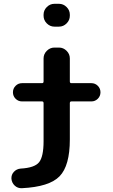

<svg xmlns="http://www.w3.org/2000/svg" viewBox="-20 -770 596 1009"><path d="M88 116Q162 112 185.5 82.5Q209 53 209 -28V-228Q209 -237 201 -237H96Q76 -237 62 -251Q48 -265 48 -285Q48 -305 62 -319Q76 -333 96 -333H201Q209 -333 209 -342V-463Q209 -486 226 -503Q243 -520 266 -520H290Q313 -520 330 -503Q347 -486 347 -463V-342Q347 -333 355 -333H460Q480 -333 494 -319Q508 -305 508 -285Q508 -265 494 -251Q480 -237 460 -237H355Q347 -237 347 -228V-37Q347 101 293 156.5Q239 212 95 219Q73 220 57.5 205.5Q42 191 40 169Q39 148 53 133Q67 118 88 116ZM290 -750Q313 -750 330 -733Q347 -716 347 -693V-687Q347 -664 330 -647Q313 -630 290 -630H266Q243 -630 226 -647Q209 -664 209 -687V-693Q209 -716 226 -733Q243 -750 266 -750Z"/></svg>

Font: Rounded Mplus 1c Bold
Style: Bold
Weight: 700
Version: Version 1.059.20150529